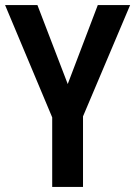

<svg xmlns="http://www.w3.org/2000/svg" viewBox="-20 -734 531 754"><path d="M246 -404 364 -714H491L306 -277V0H185V-273L0 -714H127Z"/></svg>

Font: Noto Sans Khmer UI Condensed SemiBold
Style: Regular
Weight: 600
Width: 3
Designer: Danh Hong and the Monotype Design Team
Foundry: Monotype Imaging Inc.
Version: Version 2.002; ttfautohint (v1.8.4.7-5d5b)